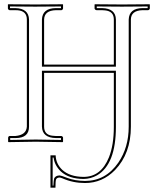

<svg xmlns="http://www.w3.org/2000/svg" viewBox="-20 -666 753 901"><path d="M514.2 -70.8V-324.2H187V-71.8Q187 -34.2 224.1 -29.3Q232.4 -28.3 242.2 -27.8H268.1Q274.9 -25.9 275.9 -20V-1L273.9 1Q272.9 1 147.9 -1L20 1L18.1 -1V-20Q19.5 -26.9 24.9 -27.8H51.8Q103.5 -32.2 106 -71.8V-574.2Q106 -613.8 64 -617.7Q57.6 -618.2 51.8 -618.2H24.9Q18.1 -620.1 17.1 -626V-645L19 -646Q20 -646 145 -645L273.9 -646L275.9 -645V-626Q273.9 -619.1 268.1 -618.2H242.2Q188 -616.7 187 -574.2V-362.8H514.2V-574.2Q514.2 -613.3 473.1 -617.2Q466.3 -617.7 459 -618.2H433.1Q425.3 -619.6 423.8 -626V-645L425.8 -646Q426.8 -646 551.8 -645L681.2 -646L683.1 -645V-626Q681.2 -619.1 674.8 -618.2H648.9Q594.7 -616.7 594.2 -574.2V-71.8Q594.2 54.2 520 131.8Q460.4 192.9 378.9 192.9Q322.8 192.9 272.9 170.9Q264.2 167.5 259.8 167Q246.6 167.5 243.2 175.8Q240.2 183.1 240.2 214.8H216.8V63H241.2Q242.2 102.1 272 130.9Q307.6 163.6 372.1 164.1Q454.1 164.1 491.2 72.3Q514.2 14.6 514.2 -70.8ZM523.9 -70.8Q523.9 105 435.5 156.7Q406.2 173.3 372.1 173.8Q302.7 173.3 265.1 138.2Q235.8 109.4 231.4 73.2H227.1V205.1H230.5Q231.9 178.2 233.9 172.4L233.4 172.9Q239.7 157.7 259.8 157.2Q265.6 157.2 295.9 168.9Q331.1 182.6 378.9 183.1Q476.1 183.1 535.6 96.7Q584 25.4 584 -71.8V-574.2Q585.9 -627.4 648.9 -627.9H672.9V-635.7Q584 -634.8 551.8 -634.8Q516.6 -634.8 434.1 -635.7V-627.9H459Q522.9 -626.5 523.9 -574.2V-353H176.8V-574.2Q178.7 -627.4 242.2 -627.9H266.1V-635.7Q177.7 -634.8 145 -634.8Q109.9 -634.8 26.9 -635.7V-627.9H51.8Q114.7 -626.5 116.2 -574.2V-71.8Q116.2 -18.6 54.2 -18.1Q52.7 -18.1 51.8 -18.1H27.8V-9.3Q116.2 -11.2 147.9 -11.2Q184.1 -11.2 266.1 -9.3V-18.1H242.2Q178.2 -19.5 176.8 -71.8V-334H523.9Z"/></svg>

Font: Linux Biolinum Outline O
Style: Bold
Weight: 700
Designer: Philipp H. Poll
Foundry: Philipp H. Poll
Version: Version 0.9.2